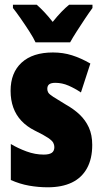

<svg xmlns="http://www.w3.org/2000/svg" viewBox="-20 -786 436 816"><path d="M372 -170Q372 -111 349.5 -70.5Q327 -30 285 -10Q243 10 183 10Q143 10 103.5 3Q64 -4 26 -21V-174Q56 -156 92.5 -142.5Q129 -129 166 -129Q189 -129 200 -136.5Q211 -144 211 -161Q211 -170 206.5 -179Q202 -188 184.5 -200Q167 -212 128 -231Q94 -248 71 -272.5Q48 -297 36.5 -329Q25 -361 25 -400Q25 -477 72 -520Q119 -563 205 -563Q248 -563 286 -551Q324 -539 364 -516L324 -393Q299 -410 271.5 -422Q244 -434 215 -434Q198 -434 189.5 -428Q181 -422 181 -408Q181 -399 185.5 -392Q190 -385 207 -374Q224 -363 259 -342Q293 -323 318 -299.5Q343 -276 357.5 -244.5Q372 -213 372 -170ZM131 -606Q123 -624 105 -652Q87 -680 67.5 -708Q48 -736 35 -752V-766H136Q151 -753 168 -735Q185 -717 204 -693Q224 -718 241.5 -736Q259 -754 274 -766H373V-752Q359 -733 341 -706Q323 -679 306 -652.5Q289 -626 278 -606Z"/></svg>

Font: Noto Sans Khmer ExtraCondensed Black
Style: Regular
Weight: 900
Width: 2
Designer: Danh Hong and the Monotype Design Team
Foundry: Monotype Imaging Inc.
Version: Version 2.004